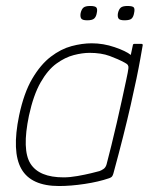

<svg xmlns="http://www.w3.org/2000/svg" viewBox="-20 -617 524 643"><path d="M178 6Q84 6 51.5 -51.5Q19 -109 44 -230Q60 -306 88 -353.5Q116 -401 150 -427Q184 -453 219.5 -462.5Q255 -472 287 -472Q326 -472 364 -459Q402 -446 418 -433L425 -466Q425 -468 426.5 -469Q428 -470 429 -470H454Q458 -470 458 -466Q455 -449 450 -420.5Q445 -392 437 -353.5Q429 -315 418 -266.5Q407 -218 392.5 -160.5Q378 -103 360 -37Q359 -33 356.5 -28Q354 -23 345 -20Q310 -8 263.5 -1Q217 6 178 6ZM193 -23Q214 -23 239.5 -27.5Q265 -32 285.5 -37Q306 -42 313 -44Q319 -46 326.5 -51Q334 -56 337 -67Q344 -93 353 -130Q362 -167 371.5 -207.5Q381 -248 389 -285.5Q397 -323 403 -350.5Q409 -378 410 -388Q411 -394 408.5 -398.5Q406 -403 398 -407Q376 -419 347.5 -429.5Q319 -440 280 -440Q256 -440 227 -432.5Q198 -425 169 -404Q140 -383 116 -341Q92 -299 77 -230Q53 -115 82 -69Q111 -23 193 -23ZM304 -573Q302 -561 295.5 -555Q289 -549 272 -549Q256 -549 252 -555Q248 -561 250 -573Q253 -586 259.5 -591.5Q266 -597 282 -597Q299 -597 303 -591.5Q307 -586 304 -573ZM429 -573Q427 -561 421 -555Q415 -549 397 -549Q381 -549 377 -555Q373 -561 375 -573Q378 -586 384.5 -591.5Q391 -597 407 -597Q425 -597 428.5 -591.5Q432 -586 429 -573Z"/></svg>

Font: Glory Thin
Style: Italic
Weight: 100
Italic angle: -12°
Designer: Robert Leuschke
Foundry: Robert Leuschke
Version: Version 1.011